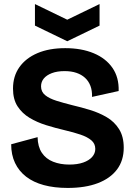

<svg xmlns="http://www.w3.org/2000/svg" viewBox="-20 -911 660 945"><path d="M313 14Q247 14 195.5 0Q144 -14 108.5 -41.5Q73 -69 54 -109Q35 -149 35 -201L165 -236Q166 -189 186 -159Q206 -129 241.5 -115Q277 -101 321 -101Q361 -101 389.5 -111Q418 -121 433.5 -138.5Q449 -156 449 -178Q449 -204 429.5 -220.5Q410 -237 376 -248.5Q342 -260 299 -270Q252 -281 207 -295Q162 -309 125.5 -331Q89 -353 66.5 -387.5Q44 -422 44 -475Q44 -536 75.5 -580.5Q107 -625 164.5 -649.5Q222 -674 301 -674Q381 -674 441 -649Q501 -624 533.5 -577Q566 -530 564 -463L433 -434Q434 -465 425 -488.5Q416 -512 398.5 -528Q381 -544 356 -552.5Q331 -561 298 -561Q261 -561 235 -551Q209 -541 195.5 -524.5Q182 -508 182 -486Q182 -459 202.5 -442.5Q223 -426 258 -415Q293 -404 337 -393Q380 -383 424 -369.5Q468 -356 505.5 -334Q543 -312 566 -275.5Q589 -239 589 -184Q589 -121 556 -77Q523 -33 461.5 -9.5Q400 14 313 14ZM152 -891 311 -814 470 -891V-785L311 -708L152 -785Z"/></svg>

Font: Bricolage Grotesque 28pt
Style: Bold
Weight: 700
Designer: Mathieu Triay
Foundry: Atelier Triay
Version: Version 1.000;gftools[0.9.30]